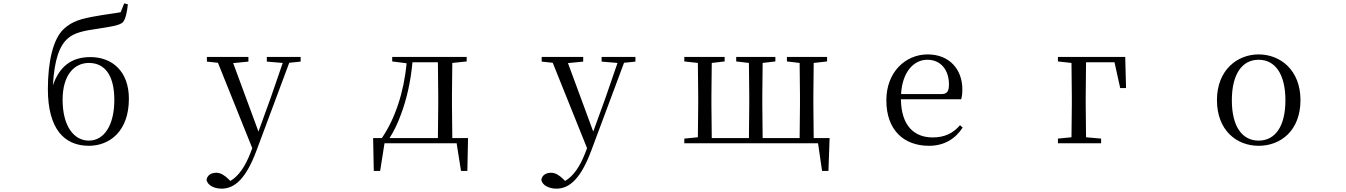

<svg xmlns="http://www.w3.org/2000/svg" viewBox="-20 -856 8040 1147"><path d="M511 -16C421 -16 354 -103 354 -260C354 -406 422 -480 511 -480C602 -480 663 -412 663 -259C663 -108 602 -16 511 -16ZM511 15C633 15 750 -70 750 -266C750 -430 650 -515 520 -515C403 -515 334 -455 296 -346C305 -504 337 -586 387 -628C426 -661 478 -672 568 -685C637 -696 693 -703 714 -723C730 -742 738 -778 744 -830L722 -836L701 -783C658 -775 603 -769 556 -760C469 -745 412 -731 360 -682C298 -624 266 -490 266 -324C266 -87 363 15 511 15Z M1574 -488 1669 -480 1598 -274 1524 -70 1373 -479 1464 -488V-516H1216V-488L1282 -481L1487 29L1476 58C1445 138 1406 196 1356 225L1344 213C1321 191 1298 176 1272 176C1244 176 1219 189 1214 217C1218 251 1260 271 1304 271C1385 271 1451 206 1511 47L1708 -481L1776 -488V-516H1574Z M2323 -489 2409 -478C2393 -305 2340 -146 2261 -31H2209L2213 165H2251L2277 0H2708L2734 165H2772L2776 -31H2682L2680 -229V-288L2682 -480L2768 -489V-516H2323ZM2596 -31H2307C2334 -73 2356 -120 2374 -169C2411 -266 2434 -374 2444 -484H2596L2598 -288V-229Z M3574 -488 3669 -480 3598 -274 3524 -70 3373 -479 3464 -488V-516H3216V-488L3282 -481L3487 29L3476 58C3445 138 3406 196 3356 225L3344 213C3321 191 3298 176 3272 176C3244 176 3219 189 3214 217C3218 251 3260 271 3304 271C3385 271 3451 206 3511 47L3708 -481L3776 -488V-516H3574Z M4068 0H4867L4891 165H4929L4936 -31H4841L4839 -229V-288L4841 -480L4921 -489V-516H4681V-489L4757 -480L4759 -288V-229L4757 -31H4536L4534 -229V-288L4536 -480L4612 -489V-516H4378V-489L4454 -480L4456 -288V-229L4454 -31H4232L4230 -229V-288L4232 -480L4309 -489V-516H4068V-489L4149 -480L4151 -288V-229L4149 -36L4068 -28Z M5530 15C5620 15 5687 -26 5731 -94L5715 -108C5674 -60 5623 -35 5552 -35C5442 -35 5364 -104 5362 -263H5722C5727 -279 5729 -299 5729 -323C5729 -441 5652 -531 5522 -531C5389 -531 5275 -425 5275 -257C5275 -76 5382 15 5530 15ZM5363 -294C5370 -424 5437 -499 5520 -499C5601 -499 5649 -437 5649 -352C5649 -312 5639 -294 5604 -294Z M6300 -489 6381 -480 6383 -280V-229L6381 -36L6300 -28V0H6558V-28L6468 -36L6466 -229V-280L6468 -484H6638L6672 -330H6707L6702 -516H6300Z M7499 15C7632 15 7749 -77 7749 -258C7749 -438 7628 -531 7499 -531C7371 -531 7250 -437 7250 -258C7250 -78 7367 15 7499 15ZM7499 -16C7400 -16 7339 -101 7339 -257C7339 -413 7400 -499 7499 -499C7598 -499 7659 -413 7659 -257C7659 -101 7598 -16 7499 -16Z"/></svg>

Font: Harano Aji Mincho K1
Style: Regular
Weight: 400
Foundry: Masamichi Hosoda
Version: HaranoAjiMinchoK1-Regular version 20230610;ttx 4.39.4